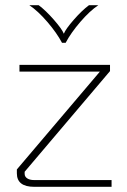

<svg xmlns="http://www.w3.org/2000/svg" viewBox="-20 -720 490 740"><path d="M410 -26V0H112Q45 0 45 -52V-67L365 -444H55V-470H404V-446L75 -58V-50Q75 -39 85 -32.5Q95 -26 112 -26ZM93 -700H129Q156 -680 187.5 -644Q219 -608 226 -590Q233 -608 264.5 -644Q296 -680 323 -700H359Q326 -678 289.5 -635.5Q253 -593 233 -555H219Q199 -593 162.5 -635.5Q126 -678 93 -700Z"/></svg>

Font: KoHo ExtraLight
Style: Regular
Weight: 275
Version: Version 1.000; ttfautohint (v1.6)